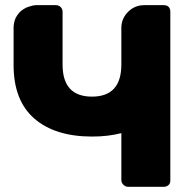

<svg xmlns="http://www.w3.org/2000/svg" viewBox="-20 -720 743 737"><path d="M533.2 -700.2H607.9Q633.8 -700.2 633.8 -673.8V-27.8Q633.8 -15.1 627 -9.8Q620.1 -2.9 607.9 -2.9H471.2Q461.9 -2.9 453.9 -10.7Q445.8 -18.6 445.8 -27.8V-209Q394.5 -195.8 334 -195.8Q191.4 -195.8 111.8 -264.9Q32.2 -334 32.2 -470.2V-613.8Q32.2 -632.8 40 -650.9Q48.8 -667.5 61 -678.2Q76.2 -689.9 88.9 -693.8Q106.9 -700.2 119.1 -700.2H193.8Q205.1 -700.2 212.6 -693.1Q220.2 -686 220.2 -674.8V-472.2Q220.2 -349.1 333 -349.1Q445.8 -349.1 445.8 -472.2V-612.8Q445.8 -648.4 471.4 -674.3Q497.1 -700.2 533.2 -700.2Z"/></svg>

Font: Cunia
Style: Bold
Weight: 700
Designer: Alejo Bergmann, Denis Ignatov
Foundry: Hubert & Fischer
Version: Version 1.00 February 21, 2019, initial release